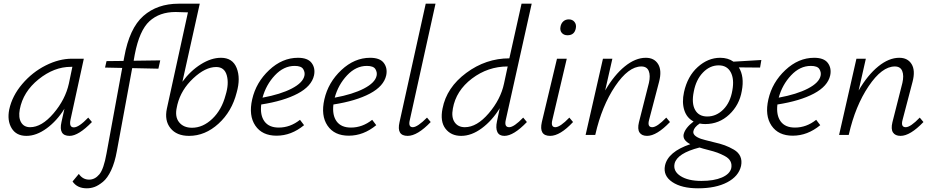

<svg xmlns="http://www.w3.org/2000/svg" viewBox="-20 -731 5049 1040"><path d="M458 -94 478 -70Q405 5 357 5Q296 5 313 -70L329 -142Q288 -76 232.5 -35.5Q177 5 123 5Q68 5 43 -36.5Q18 -78 30 -138Q46 -212 100.5 -276Q155 -340 227.5 -376.5Q300 -413 370 -413H434L362 -83Q353 -41 380 -41Q407 -41 458 -94ZM143 -42Q206 -42 270 -117Q334 -192 353 -278L372 -369H364Q273 -369 189 -301.5Q105 -234 87 -138Q79 -94 94.5 -68Q110 -42 143 -42Z M1177 -418Q1240 -418 1262 -362.5Q1284 -307 1262 -230Q1236 -127 1163.5 -61Q1091 5 1004 5Q937 5 903.5 -36.5Q870 -78 884 -143L998 -664Q948 -666 931 -666Q844 -666 789.5 -616Q735 -566 710 -436L704 -402L848 -404L838 -359L696 -362L613 87Q602 149 582 191.5Q562 234 537.5 254Q513 274 492.5 281.5Q472 289 450 289Q398 289 373 252L407 211Q428 242 463 242Q494 242 518 213.5Q542 185 557 100L642 -363L549 -365L557 -400L649 -401L653 -422Q681 -578 756.5 -644.5Q832 -711 948 -711H1062L968 -288Q1011 -347 1067.5 -382.5Q1124 -418 1177 -418ZM1202 -216Q1221 -277 1208.5 -322.5Q1196 -368 1151 -368Q1092 -368 1026.5 -306.5Q961 -245 941 -165L938 -151Q926 -99 950 -69Q974 -39 1020 -39Q1079 -39 1130 -87.5Q1181 -136 1202 -216Z M1594 -418Q1647 -418 1668 -390Q1689 -362 1681 -323Q1668 -264 1592.5 -224Q1517 -184 1395 -165Q1388 -107 1412.5 -73.5Q1437 -40 1490 -40Q1552 -40 1605 -82L1627 -53Q1558 4 1478 4Q1400 4 1363 -50.5Q1326 -105 1346 -193Q1367 -285 1438 -351.5Q1509 -418 1594 -418ZM1629 -321Q1633 -339 1622.5 -356.5Q1612 -374 1576 -374Q1517 -374 1469 -323Q1421 -272 1402 -202Q1500 -220 1560.5 -251.5Q1621 -283 1629 -321Z M1985 -418Q2038 -418 2059 -390Q2080 -362 2072 -323Q2059 -264 1983.5 -224Q1908 -184 1786 -165Q1779 -107 1803.5 -73.5Q1828 -40 1881 -40Q1943 -40 1996 -82L2018 -53Q1949 4 1869 4Q1791 4 1754 -50.5Q1717 -105 1737 -193Q1758 -285 1829 -351.5Q1900 -418 1985 -418ZM2020 -321Q2024 -339 2013.5 -356.5Q2003 -374 1967 -374Q1908 -374 1860 -323Q1812 -272 1793 -202Q1891 -220 1951.5 -251.5Q2012 -283 2020 -321Z M2188 5Q2127 5 2144 -69L2286 -711H2339L2200 -82Q2190 -42 2216 -42Q2241 -42 2293 -94L2313 -70Q2241 5 2188 5Z M2738 -42Q2764 -42 2814 -94L2834 -70Q2762 5 2712 5Q2684 5 2674 -16Q2664 -37 2672 -74L2687 -145Q2646 -78 2590 -36.5Q2534 5 2478 5Q2423 5 2393 -34Q2363 -73 2377 -143Q2399 -257 2505.5 -336Q2612 -415 2739 -415L2805 -711H2860L2720 -83Q2710 -42 2738 -42ZM2498 -42Q2563 -42 2627.5 -117.5Q2692 -193 2710 -278L2730 -371Q2623 -371 2536.5 -305.5Q2450 -240 2433 -143Q2424 -96 2442.5 -69Q2461 -42 2498 -42Z M3054 -540Q3034 -540 3023 -553Q3012 -566 3016 -586Q3019 -604 3031 -615Q3043 -626 3061 -626Q3081 -626 3092 -612Q3103 -598 3099 -578Q3092 -540 3054 -540ZM2960 5Q2898 5 2915 -70L2997 -413H3050L2972 -82Q2962 -42 2988 -42Q3014 -42 3064 -94L3084 -70Q3014 5 2960 5Z M3589 -94 3609 -70Q3537 5 3485 5Q3456 5 3444 -13.5Q3432 -32 3441 -69L3495 -282Q3504 -322 3494 -346.5Q3484 -371 3454 -371Q3384 -371 3312 -264Q3240 -157 3205 -3L3204 0H3152L3246 -413H3297L3258 -241Q3307 -325 3364.5 -371.5Q3422 -418 3478 -418Q3524 -418 3545 -383.5Q3566 -349 3550 -288L3496 -82Q3485 -42 3513 -42Q3539 -42 3589 -94Z M4104 -406 4097 -365 3982 -366Q4013 -316 3998 -238Q3985 -162 3930 -110.5Q3875 -59 3800 -59Q3784 -59 3770 -62Q3740 -42 3736 -21Q3730 4 3777 21Q3792 26 3845 39Q3881 47 3905.5 56Q3930 65 3955 79.5Q3980 94 3990 116.5Q4000 139 3994 168Q3981 224 3919 256.5Q3857 289 3761 289Q3672 289 3621.5 255Q3571 221 3582 166Q3598 91 3719 50Q3677 28 3683 -3Q3691 -38 3737 -73Q3700 -92 3686.5 -134.5Q3673 -177 3685 -232Q3704 -318 3759.5 -368Q3815 -418 3881 -418Q3923 -418 3953 -397ZM3947 -242Q3958 -303 3938 -340Q3918 -377 3873 -377Q3825 -377 3787.5 -338Q3750 -299 3738 -235Q3725 -172 3745 -136Q3765 -100 3811 -100Q3860 -100 3898 -138Q3936 -176 3947 -242ZM3941 180Q3945 159 3936.5 142.5Q3928 126 3906.5 114.5Q3885 103 3866 96Q3847 89 3815 81Q3787 74 3769 68Q3648 99 3634 155Q3625 196 3666 222.5Q3707 249 3779 249Q3847 249 3890 230.5Q3933 212 3941 180Z M4390 -418Q4443 -418 4464 -390Q4485 -362 4477 -323Q4464 -264 4388.5 -224Q4313 -184 4191 -165Q4184 -107 4208.5 -73.5Q4233 -40 4286 -40Q4348 -40 4401 -82L4423 -53Q4354 4 4274 4Q4196 4 4159 -50.5Q4122 -105 4142 -193Q4163 -285 4234 -351.5Q4305 -418 4390 -418ZM4425 -321Q4429 -339 4418.5 -356.5Q4408 -374 4372 -374Q4313 -374 4265 -323Q4217 -272 4198 -202Q4296 -220 4356.5 -251.5Q4417 -283 4425 -321Z M4962 -94 4982 -70Q4910 5 4858 5Q4829 5 4817 -13.5Q4805 -32 4814 -69L4868 -282Q4877 -322 4867 -346.5Q4857 -371 4827 -371Q4757 -371 4685 -264Q4613 -157 4578 -3L4577 0H4525L4619 -413H4670L4631 -241Q4680 -325 4737.5 -371.5Q4795 -418 4851 -418Q4897 -418 4918 -383.5Q4939 -349 4923 -288L4869 -82Q4858 -42 4886 -42Q4912 -42 4962 -94Z"/></svg>

Font: EauTest Semilight
Style: Italic
Weight: 300
Italic angle: -12°
Designer: Christian Thalmann (Catharsis Fonts)
Version: Version 0.001;PS 000.001;hotconv 1.0.88;makeotf.lib2.5.64775